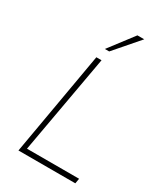

<svg xmlns="http://www.w3.org/2000/svg" viewBox="-225 -1027 974 1123"><g transform="rotate(30 262.0 -465.5)"><path d="M483 -34 477 0H93L215 -700H250L131 -34ZM234 -767 359 -931H405L263 -767Z"/></g></svg>

Font: Be Vietnam Thin
Style: Italic
Weight: 250
Italic angle: -9°
Designer: Gabriel Lam
Foundry: TypeRant
Version: Version 3.000